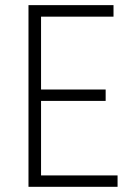

<svg xmlns="http://www.w3.org/2000/svg" viewBox="-20 -720 540 740"><path d="M89.8 -700.2H417.5V-655.8H138.2V-375H387.2V-331.1H138.2V-43.9H433.1V0H89.8Z"/></svg>

Font: DavidDev Light
Style: Regular
Weight: 300
Designer: David.dev
Foundry: David.dev
Version: Version 1.001;FEAKit 1.0